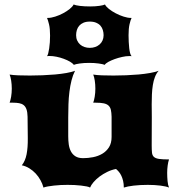

<svg xmlns="http://www.w3.org/2000/svg" viewBox="-20 -847 791 867"><path d="M78.6 -100.6Q94.2 -120.1 100.1 -150.4Q106 -180.7 105.5 -223.1L104.5 -319.8Q104 -340.8 99.6 -353.3Q95.2 -365.7 86.9 -372.3Q78.6 -378.9 66.4 -381.1Q54.2 -383.3 38.6 -383.3H23.4Q27.3 -393.1 30.3 -410.4Q33.2 -427.7 33.2 -446.8Q33.2 -465.3 30.5 -482.7Q27.8 -500 23.4 -510.3Q38.6 -507.8 62.5 -506.8Q86.4 -505.9 115.2 -505.9Q142.6 -505.9 172.1 -507.1Q201.7 -508.3 229 -510.7Q256.3 -513.2 279.8 -517.3Q303.2 -521.5 318.8 -527.3Q309.1 -508.3 303 -484.1Q296.9 -460 293.5 -432.6Q290 -405.3 289.1 -375.7Q288.1 -346.2 288.1 -316.4V-231.4Q288.1 -212.4 290.5 -194.8Q293 -177.2 300.3 -163.3Q307.6 -149.4 320.8 -141.1Q334 -132.8 355.5 -132.8Q377.4 -132.8 400.1 -137.2Q422.9 -141.6 441.7 -152.6Q460.4 -163.6 472.2 -182.1Q483.9 -200.7 483.9 -228.5V-319.8Q483.4 -338.4 480.7 -350.6Q478 -362.8 470.2 -370.1Q462.4 -377.4 448.5 -380.4Q434.6 -383.3 411.1 -383.3H400.9Q404.8 -393.1 407.7 -410.4Q410.6 -427.7 410.6 -446.8Q410.6 -465.3 408 -482.7Q405.3 -500 400.9 -510.3Q416 -507.8 439.9 -506.8Q463.9 -505.9 492.7 -505.9Q520 -505.9 549.6 -507.1Q579.1 -508.3 606.4 -510.7Q633.8 -513.2 657.2 -517.3Q680.7 -521.5 696.3 -527.3Q686 -515.6 679.7 -499.3Q673.3 -482.9 670.2 -463.1Q667 -443.4 666 -420.9Q665 -398.4 665 -375.5Q665 -360.4 665.3 -345.5Q665.5 -330.6 665.5 -316.4L665 -190.4Q665 -170.4 666.3 -158Q667.5 -145.5 674.8 -138.7Q682.1 -131.8 698 -129.4Q713.9 -127 743.2 -127Q739.3 -115.7 737.1 -99.4Q734.9 -83 734.9 -66.4Q734.9 -47.9 736.6 -29.5Q738.3 -11.2 743.2 0Q731.4 -5.4 705.1 -8.8Q678.7 -12.2 647.5 -12.2Q612.3 -12.2 583.5 -8.8Q554.7 -5.4 539.1 0Q539.1 -17.1 535.9 -30.3Q532.7 -43.5 527.8 -53.7Q522.9 -64 516.6 -71.3Q510.3 -78.6 503.9 -84Q483.4 -80.1 464.4 -70.8Q445.3 -61.5 429.4 -49.6Q413.6 -37.6 402.3 -24.4Q391.1 -11.2 386.7 0Q382.8 -2.9 371.8 -5.1Q360.8 -7.3 346.4 -9Q332 -10.7 315.9 -11.5Q299.8 -12.2 285.2 -12.2Q270.5 -12.2 254.6 -11.5Q238.8 -10.7 223.6 -9Q208.5 -7.3 196 -5.1Q183.6 -2.9 176.3 0Q171.9 -17.1 162.8 -33.4Q153.8 -49.8 141.1 -63.5Q128.4 -77.1 112.5 -86.9Q96.7 -96.7 78.6 -100.6ZM313.5 -554.2Q308.1 -561.5 295.9 -568.6Q283.7 -575.7 267.8 -581.5Q252 -587.4 235.1 -590.8Q218.3 -594.2 204.1 -594.2Q200.7 -594.2 197.8 -594Q194.8 -593.8 192.4 -593.3Q195.3 -597.2 197.8 -606.4Q200.2 -615.7 202.1 -628.4Q204.1 -641.1 205.1 -656Q206.1 -670.9 206.1 -686Q206.1 -718.3 201.4 -737.1Q196.8 -755.9 192.4 -766.1H196.3Q210.9 -766.1 229.2 -772Q247.6 -777.8 264.6 -786.9Q281.7 -795.9 294.9 -806.6Q308.1 -817.4 312.5 -826.7Q320.8 -822.8 341.3 -820.3Q361.8 -817.9 387.2 -817.9Q410.6 -817.9 429 -820.6Q447.3 -823.2 454.1 -826.7Q458.5 -817.4 471.9 -806.6Q485.4 -795.9 502.7 -786.9Q520 -777.8 538.3 -772Q556.6 -766.1 570.8 -766.1H574.2Q569.3 -756.3 564.9 -737.3Q560.5 -718.3 560.5 -687.5Q560.5 -672.9 561.3 -657.7Q562 -642.6 563.5 -629.6Q564.9 -616.7 567.6 -606.9Q570.3 -597.2 574.2 -593.3Q571.8 -593.8 569.1 -593.8Q566.4 -593.8 563.5 -593.8Q548.8 -593.8 531.2 -589.8Q513.7 -585.9 497.6 -580.1Q481.4 -574.2 469 -567.4Q456.5 -560.5 453.1 -554.2Q444.8 -557.6 425.5 -560.3Q406.2 -563 382.3 -563Q358.9 -563 340.1 -560.3Q321.3 -557.6 313.5 -554.2ZM385.7 -630.9Q398.4 -630.9 409.7 -634.8Q420.9 -638.7 429.4 -646Q438 -653.3 442.9 -664.1Q447.8 -674.8 447.8 -688Q447.8 -700.2 444.3 -711.4Q440.9 -722.7 433.6 -731Q426.3 -739.3 414.3 -744.4Q402.3 -749.5 385.7 -749.5Q368.7 -749.5 356.9 -744.4Q345.2 -739.3 337.9 -731Q330.6 -722.7 327.1 -711.4Q323.7 -700.2 323.7 -688Q323.7 -674.8 328.6 -664.1Q333.5 -653.3 341.8 -646Q350.1 -638.7 361.3 -634.8Q372.6 -630.9 385.7 -630.9Z"/></svg>

Font: Arbutus
Style: Regular
Weight: 400
Designer: Karolina Lach
Foundry: Sorkin Type Co.
Version: Version 1.002